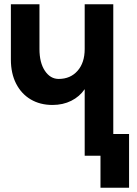

<svg xmlns="http://www.w3.org/2000/svg" viewBox="-20 -730 640 900"><path d="M377 0V-312Q353 -277 314 -257.5Q275 -238 226 -238Q168 -238 124 -264Q80 -290 55.5 -338Q31 -386 31 -451V-710H165V-500Q165 -436 190.5 -398Q216 -360 255 -360Q310 -360 343.5 -398Q377 -436 377 -500V-710H511V-102H585V150H451V0Z"/></svg>

Font: Geist Mono ExtraBold
Style: Regular
Weight: 800
Monospace: yes
Designer: Basement.studio, Andrés Briganti, Mateo Zaragoza
Foundry: Basement.studio, Vercel, Andrés Briganti, Guido Ferreyra, Mateo Zaragoza
Version: Version 1.500; ttfautohint (v1.8.4.7-5d5b)